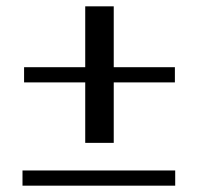

<svg xmlns="http://www.w3.org/2000/svg" viewBox="-20 -593 628 606"><path d="M249 -333C249 -333 249 -142 249 -142C249 -142 339 -142 339 -142C339 -142 339 -333 339 -333C339 -333 532 -333 532 -333C532 -333 532 -381 532 -381C532 -381 339 -381 339 -381C339 -381 339 -573 339 -573C339 -573 249 -573 249 -573C249 -573 249 -381 249 -381C249 -381 56 -381 56 -381C56 -381 56 -333 56 -333C56 -333 249 -333 249 -333ZM51 -55C51 -55 51 -7 51 -7C51 -7 533 -7 533 -7C533 -7 533 -55 533 -55C533 -55 51 -55 51 -55Z"/></svg>

Font: BUSH 25 TRIRONG
Style: Regular
Weight: 400
Designer: Katatrad Team
Foundry: CadsonDemak